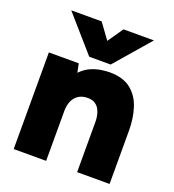

<svg xmlns="http://www.w3.org/2000/svg" viewBox="-139 -876 891 984"><g transform="rotate(20 307.0 -384.5)"><path d="M47 0V-527H210L220 -479Q245 -505 273.5 -517.5Q302 -530 329 -534Q356 -538 375 -538Q449 -538 491.5 -504Q534 -470 552 -414Q570 -358 570 -291V0H393V-276Q393 -292 389.5 -309.5Q386 -327 377.5 -342Q369 -357 354 -366.5Q339 -376 315 -376Q284 -376 263.5 -362Q243 -348 233.5 -324.5Q224 -301 224 -272V0ZM249 -577 81 -769H247L308 -685L366 -769H532L366 -577Z"/></g></svg>

Font: Onest Black
Style: Regular
Weight: 900
Designer: Dmitri Voloshin, Andrey Kudryavtsev
Foundry: Dmitri Voloshin, Andrey Kudryavtsev
Version: Version 1.000;gftools[0.9.33]